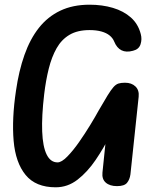

<svg xmlns="http://www.w3.org/2000/svg" viewBox="-20 -792 676 817"><path d="M217 5Q132 5 89 -47.5Q46 -100 38 -193Q30 -286 48 -406Q60 -490 84 -558Q108 -626 145.5 -673.5Q183 -721 236.5 -746.5Q290 -772 361 -772Q415 -772 460.5 -758.5Q506 -745 537 -717.5Q568 -690 579 -647Q585 -625 578 -603.5Q571 -582 546 -576Q517 -568 497 -578Q477 -588 466 -615Q460 -630 446.5 -641Q433 -652 411.5 -658Q390 -664 361 -664Q310 -664 276 -644Q242 -624 221 -587Q200 -550 187.5 -500Q175 -450 168 -391Q157 -297 159.5 -232.5Q162 -168 178.5 -134.5Q195 -101 225 -101Q242 -101 266.5 -126Q291 -151 316.5 -187.5Q342 -224 364.5 -261Q387 -298 400 -322Q423 -362 437.5 -385.5Q452 -409 462.5 -421Q473 -433 484 -436.5Q495 -440 512 -440L510 -339Q483 -284 452.5 -223.5Q422 -163 387 -111.5Q352 -60 310 -27.5Q268 5 217 5ZM478 0Q447 0 430 -15Q413 -30 416 -58L450 -388L512 -440Q540 -440 556.5 -424Q573 -408 570 -380L535 -50Q532 -28 520.5 -14Q509 0 478 0Z"/></svg>

Font: Edu NSW ACT Foundation
Style: Bold
Weight: 700
Version: Version 1.003